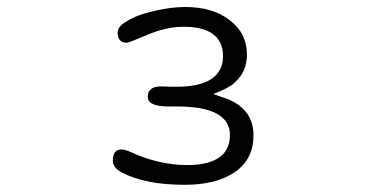

<svg xmlns="http://www.w3.org/2000/svg" viewBox="-20 -509 1040 541"><path d="M456.1 -209H478.5Q601.6 -209 623 -154.3Q627.9 -142.6 627.9 -128.9Q627.9 -94.7 607.4 -73.2Q577.1 -43.9 507.8 -43.9Q429.7 -43.9 351.6 -79.1Q333 -87.9 322.3 -87.9Q297.9 -87.9 297.9 -56.6Q297.9 -37.1 322.3 -23.4Q388.7 11.7 500 11.7Q591.8 11.7 643.6 -25.4Q694.3 -61.5 694.3 -127.9Q694.3 -172.9 666 -201.2Q644.5 -223.6 605.5 -235.4L581.1 -244.1Q614.3 -257.8 618.7 -260.7Q623 -263.7 625 -264.6Q627 -265.6 629.4 -267.1Q631.8 -268.6 633.8 -270Q635.7 -271.5 637.7 -272.9Q639.6 -274.4 640.6 -276.4Q675.8 -305.7 675.8 -355.5Q675.8 -415 627.4 -452.1Q579.1 -489.3 502.9 -489.3Q461.9 -489.3 416 -478.5Q370.1 -468.8 338.9 -450.2Q311.5 -434.6 311.5 -418Q311.5 -394.5 328.1 -389.6Q333 -388.7 338.9 -388.7Q349.6 -391.6 393.6 -410.2Q448.2 -433.6 497.1 -433.6Q584 -433.6 603.5 -381.8Q608.4 -367.2 608.4 -350.6Q608.4 -303.7 568.4 -282.2Q536.1 -264.6 478.5 -264.6H460L436.5 -265.6Q412.1 -265.6 403.3 -255.9Q396.5 -250 396.5 -237.3Q396.5 -230.5 398.4 -227.1Q400.4 -223.6 402.3 -221.7Q415 -209 456.1 -209Z"/></svg>

Font: FakePearl
Style: ExtraLight
Weight: 300
Version: Version 1.2